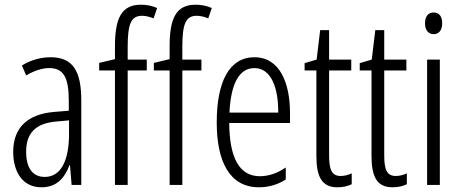

<svg xmlns="http://www.w3.org/2000/svg" viewBox="-20 -785 1956 815"><path d="M195 -542C153 -542 110 -530 73 -507L91 -465C129 -487 162 -496 189 -496C248 -496 272 -459 272 -358V-315L211 -310C99 -301 36 -245 36 -140C36 -61 72 10 156 10C222 10 255 -31 275 -84H277L284 0H325V-360C325 -485 288 -542 195 -542ZM217 -269 273 -274V-216C273 -106 240 -34 170 -34C120 -34 91 -70 91 -141C91 -220 131 -261 217 -269Z M603 -486V-532H522V-586C522 -683 536 -718 583 -718C598 -718 615 -714 632 -707L647 -751C626 -760 605 -765 578 -765C494 -765 468 -705 468 -588V-534L401 -518V-486H468V0H522V-486Z M835 -486V-532H754V-586C754 -683 768 -718 815 -718C830 -718 847 -714 864 -707L879 -751C858 -760 837 -765 810 -765C726 -765 700 -705 700 -588V-534L633 -518V-486H700V0H754V-486Z M1060 -542C953 -542 900 -438 900 -265C900 -102 953 10 1079 10C1122 10 1160 -2 1193 -23V-74C1156 -49 1120 -37 1083 -37C996 -37 954 -115 953 -263H1211V-305C1211 -432 1168 -542 1060 -542ZM1060 -496C1132 -496 1162 -410 1161 -307H954C960 -435 998 -496 1060 -496Z M1426 -38C1387 -38 1377 -67 1377 -126V-486H1471V-532H1377V-657H1339L1324 -532L1273 -517V-486H1323V-123C1323 -35 1346 10 1412 10C1437 10 1456 5 1473 -3V-49C1460 -43 1443 -38 1426 -38Z M1660 -38C1621 -38 1611 -67 1611 -126V-486H1705V-532H1611V-657H1573L1558 -532L1507 -517V-486H1557V-123C1557 -35 1580 10 1646 10C1671 10 1690 5 1707 -3V-49C1694 -43 1677 -38 1660 -38Z M1821 -732C1796 -732 1784 -713 1784 -686C1784 -659 1797 -640 1821 -640C1844 -640 1857 -658 1857 -686C1857 -713 1846 -732 1821 -732ZM1847 -532H1793V0H1847Z"/></svg>

Font: Noto Sans Devanagari ExtraCondensed Light
Style: Regular
Weight: 300
Width: 2
Designer: Jelle Bosma - Monotype Design Team
Foundry: Monotype Imaging Inc.
Version: Version 2.004